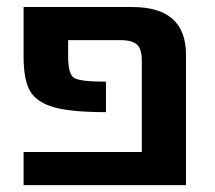

<svg xmlns="http://www.w3.org/2000/svg" viewBox="-20 -540 626 560"><path d="M48.8 0V-96.7H393.6V-363.3Q393.6 -396.5 379.9 -409.7Q366.2 -422.9 331.1 -422.9H178.7V-375Q178.7 -324.2 195.8 -313Q212.9 -301.8 289.1 -301.8V-212.9Q186.5 -212.9 136.2 -227.5Q85.9 -242.2 67.4 -274.9Q48.8 -307.6 48.8 -375V-519.5H366.2Q522.5 -519.5 522.5 -379.9V0Z"/></svg>

Font: GenEi M Gothic v2 Bold
Style: Regular
Weight: 700
Version: Version 2.0